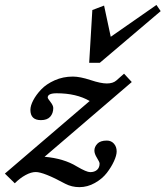

<svg xmlns="http://www.w3.org/2000/svg" viewBox="-70 -730 669 775"><path d="M290 -476.6 302.7 -689.5 350.1 -707.5 377 -581.5 561.5 -710 578.6 -685.1 333 -476.6ZM400.9 -118.7Q400.9 -103 390.1 -79.3Q379.4 -55.7 361.1 -32Q342.8 -8.3 313 8.5Q283.2 25.4 250.5 25.4Q219.7 25.4 193.4 11.7Q106.4 -35.6 74.2 -35.6Q55.7 -35.6 33.2 -23.4Q10.7 -11.2 -10.3 9.8L-50.3 -29.3L292 -322.3Q238.3 -353.5 158.7 -353.5Q122.6 -353.5 122.6 -336.4Q122.6 -332.5 133.8 -318.4Q145 -304.2 145 -293.9Q145 -272.9 132.8 -259Q120.6 -245.1 95.2 -245.1Q52.7 -245.1 52.7 -286.6Q52.7 -303.2 64.2 -325.2Q75.7 -347.2 96.2 -368.9Q116.7 -390.6 150.6 -405.8Q184.6 -420.9 224.1 -420.9Q252.9 -420.9 295.9 -406.7Q336.9 -393.1 361.3 -393.1Q386.2 -393.1 399.9 -405.3L430.7 -432.6L461.9 -398.9L109.9 -97.2Q188 -90.3 240.2 -58.1Q279.3 -35.2 293.9 -35.2Q311.5 -35.2 321.8 -44.4Q332 -53.7 332 -69.8Q332 -75.7 321.5 -92.5Q311 -109.4 311 -122.1Q311 -137.2 323 -149.9Q335 -162.6 361.3 -162.6Q378.9 -162.6 389.9 -150.1Q400.9 -137.7 400.9 -118.7Z"/></svg>

Font: Elstob 18pt
Style: Bold Italic
Weight: 700
Italic angle: -20°
Designer: Peter S. Baker
Version: Version 1.015